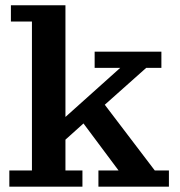

<svg xmlns="http://www.w3.org/2000/svg" viewBox="-20 -702 678 722"><path d="M15.1 0V-61H100.1V-621.1H21V-682.1H226.1V-262.2L432.1 -446.8H335.9V-507.8H586.9V-446.8H529.8L374 -308.1L562 -61H615.2V0H350.1V-61H425.8L293.9 -237.8L226.1 -176.8V-61H290V0Z"/></svg>

Font: Montagu Slab 144pt Medium
Style: Regular
Weight: 500
Designer: Florian Karsten
Foundry: Florian Karsten
Version: Version 1.000